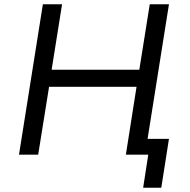

<svg xmlns="http://www.w3.org/2000/svg" viewBox="-20 -725 889 900"><path d="M651 155 675 0H572L584 -74H772L736 155ZM69 0 181 -705H271L222 -398H633L682 -705H772L660 0H570L620 -318H210L159 0Z"/></svg>

Font: Nunito Sans 7pt
Style: Italic
Weight: 400
Italic angle: -9°
Designer: Vernon Adams
Foundry: Vernon Adams
Version: Version 3.101;gftools[0.9.27]